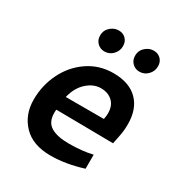

<svg xmlns="http://www.w3.org/2000/svg" viewBox="-137 -640 699 746"><g transform="rotate(30 212.0 -267.0)"><path d="M30 0ZM30 -146Q30 -79 72.5 -34.5Q115 10 195 10Q263 10 339 -14V-77Q293 -66 233 -66Q181 -66 153 -83Q125 -100 125 -141Q125 -151 126 -156L382 -153L390 -193Q395 -217 395 -246Q395 -314 357 -352Q319 -390 248 -390Q185 -390 135 -356Q85 -322 57.5 -266Q30 -210 30 -146ZM307 -244Q307 -232 304 -217H133Q144 -263 173 -289Q202 -315 235 -315Q267 -315 287 -296.5Q307 -278 307 -244ZM129 -490Q129 -498 130 -502Q133 -519 148.5 -531.5Q164 -544 183 -544Q202 -544 214.5 -531.5Q227 -519 227 -499Q227 -477 211.5 -461Q196 -445 174 -445Q155 -445 142 -458Q129 -471 129 -490ZM286 -490Q286 -498 287 -502Q290 -519 305.5 -531.5Q321 -544 340 -544Q359 -544 371.5 -531.5Q384 -519 384 -499Q384 -477 368.5 -461Q353 -445 331 -445Q312 -445 299 -458Q286 -471 286 -490Z"/></g></svg>

Font: Cambay Devanagari
Style: Bold Italic
Weight: 700
Designer: Pooja Saxena
Foundry: Pooja Saxena
Version: Version 1.005;PS 001.005;hotconv 1.0.70;makeotf.lib2.5.58329